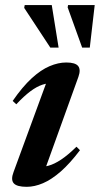

<svg xmlns="http://www.w3.org/2000/svg" viewBox="-20 -710 386 742"><path d="M32.5 -45.5 167 -412 188.5 -388.5Q166.5 -390 144.2 -382.8Q122 -375.5 97.5 -357.2Q73 -339 43 -307L29 -320Q67 -375 102.5 -407.5Q138 -440 171.5 -454.2Q205 -468.5 236 -468.5Q271 -468.5 282 -454.8Q293 -441 283 -413L148 -38.5L124 -65.5Q144.5 -63.5 167 -69.5Q189.5 -75.5 216.2 -93.2Q243 -111 275.5 -143L289 -129.5Q250.5 -78.5 214.8 -47.2Q179 -16 146.2 -2Q113.5 12 83 12Q45 12 33 -1.8Q21 -15.5 32.5 -45.5ZM206.5 -526H174.5L73.5 -679.5L75.5 -690.5H180ZM327 -526H297.5L241.5 -681.5L243 -690.5H346Z"/></svg>

Font: Newsreader 36pt SemiBold
Style: Italic
Weight: 600
Italic angle: -17°
Designer: Hugues Gentile
Foundry: Production Type
Version: Version 1.003